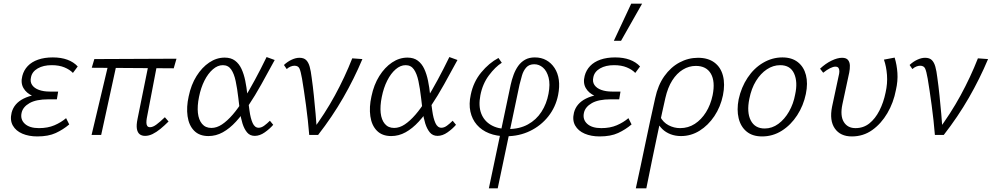

<svg xmlns="http://www.w3.org/2000/svg" viewBox="-20 -731 5372 1040"><path d="M182 8Q136 8 101 -7Q66 -22 49.5 -51Q33 -80 43 -121Q56 -171 108 -197Q160 -223 242 -223L239 -196Q192 -196 157.5 -211Q123 -226 107 -254Q91 -282 101 -320Q109 -351 130.5 -373.5Q152 -396 186.5 -408Q221 -420 266 -420Q311 -420 345 -407.5Q379 -395 401 -371L375 -336Q358 -354 329 -366Q300 -378 260 -378Q215 -378 184.5 -360.5Q154 -343 148 -313Q142 -288 154 -270.5Q166 -253 191 -244Q216 -235 249 -235H295L288 -193H242Q176 -193 140 -172.5Q104 -152 97 -120Q89 -84 114.5 -60.5Q140 -37 191 -37Q239 -37 275 -52.5Q311 -68 338 -91L355 -57Q322 -29 282 -10.5Q242 8 182 8Z M766 5Q748 5 736.5 -4Q725 -13 721.5 -33Q718 -53 725 -87L790 -408H836L775 -90Q773 -78 773 -67Q773 -56 777.5 -49Q782 -42 793 -42Q808 -42 827.5 -56.5Q847 -71 873 -96L893 -73Q870 -50 848.5 -32.5Q827 -15 806.5 -5Q786 5 766 5ZM476 0 573 -408H617L528 0ZM921 -361 477 -364 491 -411 936 -413Z M1109 6Q1060 6 1031.5 -23Q1003 -52 996 -101.5Q989 -151 1002 -209Q1015 -272 1044.5 -319Q1074 -366 1113.5 -392.5Q1153 -419 1197 -419Q1231 -419 1253 -402.5Q1275 -386 1288 -358Q1301 -330 1308.5 -293.5Q1316 -257 1320 -217Q1326 -172 1331.5 -131Q1337 -90 1348.5 -64.5Q1360 -39 1381 -39Q1396 -39 1411.5 -50.5Q1427 -62 1442 -77L1460 -55Q1441 -33 1414 -14Q1387 5 1360 5Q1334 5 1318.5 -13.5Q1303 -32 1293.5 -62Q1284 -92 1279.5 -128.5Q1275 -165 1271 -200Q1265 -252 1256.5 -292Q1248 -332 1232 -355Q1216 -378 1187 -378Q1159 -378 1133 -355.5Q1107 -333 1087.5 -294.5Q1068 -256 1058 -206Q1048 -157 1052 -119.5Q1056 -82 1074.5 -60Q1093 -38 1125 -38Q1154 -38 1182.5 -57Q1211 -76 1240.5 -110Q1270 -144 1299.5 -192Q1329 -240 1360.5 -298Q1392 -356 1424 -422L1468 -406Q1430 -336 1395.5 -274Q1361 -212 1326.5 -160.5Q1292 -109 1258 -72Q1224 -35 1187 -14.5Q1150 6 1109 6Z M1655 0Q1652 -38 1647.5 -79Q1643 -120 1637.5 -161Q1632 -202 1626.5 -238.5Q1621 -275 1616 -305Q1609 -345 1602 -360Q1595 -375 1575 -375Q1565 -375 1554 -370.5Q1543 -366 1533 -357L1518 -379Q1537 -397 1559.5 -407.5Q1582 -418 1602 -418Q1626 -418 1638.5 -405.5Q1651 -393 1657.5 -369.5Q1664 -346 1668 -312Q1675 -263 1680 -213.5Q1685 -164 1689.5 -114.5Q1694 -65 1696 -16L1669 -20Q1740 -115 1794 -214Q1848 -313 1888 -415L1943 -411Q1898 -304 1839 -201.5Q1780 -99 1703 0Z M2099 6Q2050 6 2021.5 -23Q1993 -52 1986 -101.5Q1979 -151 1992 -209Q2005 -272 2034.5 -319Q2064 -366 2103.5 -392.5Q2143 -419 2187 -419Q2221 -419 2243 -402.5Q2265 -386 2278 -358Q2291 -330 2298.5 -293.5Q2306 -257 2310 -217Q2316 -172 2321.5 -131Q2327 -90 2338.5 -64.5Q2350 -39 2371 -39Q2386 -39 2401.5 -50.5Q2417 -62 2432 -77L2450 -55Q2431 -33 2404 -14Q2377 5 2350 5Q2324 5 2308.5 -13.5Q2293 -32 2283.5 -62Q2274 -92 2269.5 -128.5Q2265 -165 2261 -200Q2255 -252 2246.5 -292Q2238 -332 2222 -355Q2206 -378 2177 -378Q2149 -378 2123 -355.5Q2097 -333 2077.5 -294.5Q2058 -256 2048 -206Q2038 -157 2042 -119.5Q2046 -82 2064.5 -60Q2083 -38 2115 -38Q2144 -38 2172.5 -57Q2201 -76 2230.5 -110Q2260 -144 2289.5 -192Q2319 -240 2350.5 -298Q2382 -356 2414 -422L2458 -406Q2420 -336 2385.5 -274Q2351 -212 2316.5 -160.5Q2282 -109 2248 -72Q2214 -35 2177 -14.5Q2140 6 2099 6Z M2628 289 2746 -271Q2752 -299 2762 -326Q2772 -353 2787 -374Q2802 -395 2824 -407.5Q2846 -420 2877 -420Q2912 -420 2939 -405Q2966 -390 2984 -362.5Q3002 -335 3007 -298Q3012 -261 3003 -216Q2990 -151 2950 -100.5Q2910 -50 2851 -21.5Q2792 7 2722 7Q2670 7 2629.5 -9Q2589 -25 2563 -55Q2537 -85 2528 -126.5Q2519 -168 2530 -218Q2544 -287 2586.5 -338.5Q2629 -390 2680 -417L2698 -391Q2663 -369 2628.5 -323Q2594 -277 2582 -215Q2571 -157 2586.5 -116.5Q2602 -76 2639.5 -54Q2677 -32 2732 -32Q2794 -32 2839.5 -57Q2885 -82 2913 -125.5Q2941 -169 2951 -223Q2961 -275 2951.5 -311Q2942 -347 2921 -365Q2900 -383 2874 -383Q2846 -383 2830.5 -365.5Q2815 -348 2807.5 -322.5Q2800 -297 2794 -272L2676 289Z M3228 8Q3182 8 3147 -7Q3112 -22 3095.5 -51Q3079 -80 3089 -121Q3102 -171 3154 -197Q3206 -223 3288 -223L3285 -196Q3238 -196 3203.5 -211Q3169 -226 3153 -254Q3137 -282 3147 -320Q3155 -351 3176.5 -373.5Q3198 -396 3232.5 -408Q3267 -420 3312 -420Q3357 -420 3391 -407.5Q3425 -395 3447 -371L3421 -336Q3404 -354 3375 -366Q3346 -378 3306 -378Q3261 -378 3230.5 -360.5Q3200 -343 3194 -313Q3188 -288 3200 -270.5Q3212 -253 3237 -244Q3262 -235 3295 -235H3341L3334 -193H3288Q3222 -193 3186 -172.5Q3150 -152 3143 -120Q3135 -84 3160.5 -60.5Q3186 -37 3237 -37Q3285 -37 3321 -52.5Q3357 -68 3384 -91L3401 -57Q3368 -29 3328 -10.5Q3288 8 3228 8ZM3305 -510 3399 -711H3458L3344 -510Z M3424 289Q3438 226 3450.5 166.5Q3463 107 3475.5 47.5Q3488 -12 3501 -73Q3514 -134 3529 -200Q3544 -270 3578.5 -318.5Q3613 -367 3660.5 -392.5Q3708 -418 3761 -418Q3815 -418 3849.5 -392.5Q3884 -367 3896 -321Q3908 -275 3896 -215Q3883 -152 3849.5 -102Q3816 -52 3769.5 -23Q3723 6 3669 6Q3638 6 3612 -4Q3586 -14 3567.5 -32Q3549 -50 3539 -73L3556 -99Q3572 -68 3601.5 -52.5Q3631 -37 3664 -37Q3708 -37 3743.5 -60Q3779 -83 3804 -123Q3829 -163 3840 -215Q3855 -290 3830.5 -332Q3806 -374 3749 -374Q3712 -374 3679 -354Q3646 -334 3621.5 -295.5Q3597 -257 3584 -200Q3574 -155 3566.5 -121.5Q3559 -88 3552 -54Q3545 -20 3535.5 24Q3526 68 3513 131.5Q3500 195 3481 289Z M4108 8Q4056 8 4024 -18.5Q3992 -45 3981 -90.5Q3970 -136 3981 -193Q3995 -258 4029.5 -310Q4064 -362 4113.5 -391Q4163 -420 4218 -420Q4269 -420 4301.5 -394.5Q4334 -369 4345.5 -324.5Q4357 -280 4345 -222Q4332 -159 4298 -106.5Q4264 -54 4215 -23Q4166 8 4108 8ZM4122 -35Q4162 -35 4196 -60Q4230 -85 4254 -127Q4278 -169 4287 -219Q4302 -287 4281.5 -332.5Q4261 -378 4206 -378Q4168 -378 4134 -355.5Q4100 -333 4075 -292.5Q4050 -252 4039 -196Q4024 -123 4046.5 -79Q4069 -35 4122 -35Z M4594 8Q4532 8 4502 -35Q4472 -78 4487 -153L4523 -321Q4526 -332 4526.5 -343Q4527 -354 4522.5 -362Q4518 -370 4505 -370Q4493 -370 4476 -361.5Q4459 -353 4439 -337L4422 -359Q4452 -387 4484 -402.5Q4516 -418 4541 -418Q4564 -418 4573.5 -406Q4583 -394 4583.5 -376Q4584 -358 4580 -338L4543 -166Q4530 -104 4550.5 -70.5Q4571 -37 4614 -37Q4657 -37 4689 -62.5Q4721 -88 4743.5 -132Q4766 -176 4777 -230Q4788 -279 4784.5 -325Q4781 -371 4768 -408L4826 -419Q4838 -380 4841 -336Q4844 -292 4833 -244Q4820 -175 4786.5 -118Q4753 -61 4704.5 -26.5Q4656 8 4594 8Z M5044 0Q5041 -38 5036.5 -79Q5032 -120 5026.5 -161Q5021 -202 5015.5 -238.5Q5010 -275 5005 -305Q4998 -345 4991 -360Q4984 -375 4964 -375Q4954 -375 4943 -370.5Q4932 -366 4922 -357L4907 -379Q4926 -397 4948.5 -407.5Q4971 -418 4991 -418Q5015 -418 5027.5 -405.5Q5040 -393 5046.5 -369.5Q5053 -346 5057 -312Q5064 -263 5069 -213.5Q5074 -164 5078.5 -114.5Q5083 -65 5085 -16L5058 -20Q5129 -115 5183 -214Q5237 -313 5277 -415L5332 -411Q5287 -304 5228 -201.5Q5169 -99 5092 0Z"/></svg>

Font: Ysabeau Infant Light
Style: Italic
Weight: 300
Italic angle: -12°
Designer: Christian Thalmann (Catharsis Fonts)
Version: Version 2.001;gftools[0.9.30]; featfreeze: ss01,ss02,lnum